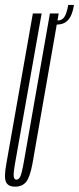

<svg xmlns="http://www.w3.org/2000/svg" viewBox="-44 -728 311 754"><path d="M15 5Q43 5 58.2 -13.2Q73.5 -31.5 83.5 -85.5L186.5 -675H152L49.5 -91.5Q41.5 -46.5 35.5 -34.5Q29.5 -22.5 20.5 -22.5Q12 -22.5 10 -34.5Q8 -46.5 16 -91.5L119.5 -675H85L-19 -85.5Q-29 -31.5 -20.5 -13.2Q-12 5 15 5ZM180.5 -647.5 178 -631.5Q198 -631.5 211.5 -639.5Q225 -647.5 233.5 -664.2Q242 -681 246.5 -708.5H224Q220 -686 214.8 -673Q209.5 -660 201.8 -653.8Q194 -647.5 180.5 -647.5Z"/></svg>

Font: Anybody UltraCondensed ExtraLight
Style: Italic
Weight: 250
Width: 1
Italic angle: -10°
Version: Version 1.113;gftools[0.9.25]